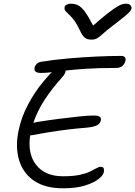

<svg xmlns="http://www.w3.org/2000/svg" viewBox="-20 -1010 730 1037"><path d="M321 7Q223 7 163.5 -34Q104 -75 83 -145.5Q62 -216 80 -303Q95 -378 132.5 -447.5Q170 -517 214 -569Q226 -583 237.5 -596.5Q249 -610 260 -620Q244 -618 230 -617Q216 -616 202 -616Q160 -616 167 -645Q168 -653 176.5 -663Q185 -673 200 -676Q266 -687 344.5 -694Q423 -701 499 -704.5Q575 -708 634 -708Q648 -708 654 -701Q660 -694 658 -683Q654 -666 642 -654.5Q630 -643 605 -643Q509 -643 444 -638.5Q379 -634 334 -629Q336 -615 315 -592Q264 -536 223 -474Q182 -412 160 -346Q172 -350 186 -352Q236 -360 294 -367.5Q352 -375 403.5 -380.5Q455 -386 484 -386Q511 -386 519 -379Q527 -372 525 -360Q520 -338 496 -330Q472 -322 444 -320Q400 -317 347.5 -310.5Q295 -304 245.5 -296Q196 -288 162 -281Q151 -279 143 -279Q128 -179 176 -118.5Q224 -58 320 -58Q375 -58 410 -65.5Q445 -73 466.5 -83.5Q488 -94 501 -101.5Q514 -109 523 -109Q537 -109 540 -101Q543 -93 541 -81Q538 -63 511.5 -42.5Q485 -22 437.5 -7.5Q390 7 321 7ZM661 -990Q677 -990 684.5 -981.5Q692 -973 690 -962Q688 -956 681.5 -948Q675 -940 655.5 -923.5Q636 -907 594 -875Q557 -847 538 -829.5Q519 -812 506 -804Q493 -796 474 -796Q452 -796 438.5 -806Q425 -816 411 -847Q389 -893 369 -914.5Q349 -936 337.5 -946.5Q326 -957 329 -971Q330 -979 339.5 -984.5Q349 -990 362 -990Q384 -990 401.5 -981.5Q419 -973 438 -947.5Q457 -922 483 -872Q532 -915 563 -939Q594 -963 612.5 -974Q631 -985 641.5 -987.5Q652 -990 661 -990Z"/></svg>

Font: Shantell Sans Normal
Style: Italic
Weight: 300
Italic angle: -11.31°
Designer: Stephen Nixon, Anya Danilova, Shantell Martin
Foundry: Arrow Type
Version: Version 1.008;[a672d596b]